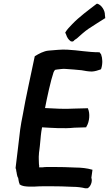

<svg xmlns="http://www.w3.org/2000/svg" viewBox="-20 -997 588 1036"><path d="M266 -96H235C226 -96 216 -95 208 -94H198H191V-99L192 -100C191 -104 190 -110 190 -115C190 -131 188 -148 190 -164V-165C190 -171 191 -177 192 -184L195 -209C198 -231 199 -260 203 -287C204 -295 205 -301 207 -310C258 -307 327 -302 381 -308L445 -310L446 -313C464 -341 466 -386 455 -410V-413L378 -411C331 -408 272 -411 223 -414C233 -467 254 -564 269 -607C270 -610 274 -617 277 -620C280 -621 285 -622 288 -622C301 -623 322 -627 334 -625H335C358 -624 398 -620 420 -618C437 -615 456 -611 476 -611C493 -612 508 -617 522 -622L524 -623L526 -626C535 -654 533 -683 526 -702V-703C522 -710 519 -711 518 -713V-715H515C455 -715 403 -726 343 -729C310 -731 273 -726 243 -724C216 -722 188 -706 170 -695L168 -694L167 -691C150 -607 118 -467 103 -378C98 -351 92 -324 89 -299C80 -229 73 -157 64 -90V-89L65 -88C66 -83 67 -81 68 -78L67 -77C71 -67 70 -48 78 -37C80 -28 81 -13 86 -4L85 -3L86 -2C100 8 117 9 138 10H163C179 9 198 8 216 8H252C292 8 332 9 371 11C397 11 420 14 440 19H451H452C467 13 481 -17 473 -38L479 -81L475 -82C451 -89 419 -93 386 -93C347 -95 307 -96 266 -96ZM332 -821 337 -810C341 -796 350 -782 361 -775L362 -774H363C370 -772 376 -772 381 -780L392 -788H393C412 -805 437 -828 458 -842C482 -857 519 -882 544 -897L548 -899L546 -917C547 -939 528 -971 505 -977H503L501 -976C458 -943 407 -906 369 -866C356 -852 343 -840 333 -823Z"/></svg>

Font: Hussar Pisanka
Style: SbdKur
Weight: 600
Designer: Robert Jablonski
Foundry: Cannot Into Space Fonts
Version: Version 1.070